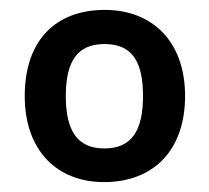

<svg xmlns="http://www.w3.org/2000/svg" viewBox="-20 -742 423 388"><path d="M354 -548C354 -660 286 -722 192 -722C92 -722 30 -660 30 -548C30 -436 97 -374 190 -374C290 -374 354 -438 354 -548ZM113 -548C113 -619 137 -653 191 -653C246 -653 269 -619 269 -548C269 -478 246 -442 191 -442C136 -442 113 -478 113 -548Z"/></svg>

Font: Noto Sans New Tai Lue Semibold
Style: Regular
Weight: 600
Designer: Monotype Design Team
Foundry: Monotype Imaging Inc.
Version: Version 2.004